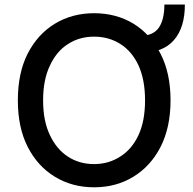

<svg xmlns="http://www.w3.org/2000/svg" viewBox="-20 -794 827 824"><path d="M685.5 -774.4Q707 -774.4 773.4 -774.4Q773.4 -675.8 726.6 -622.1Q679.7 -567.4 584 -567.4Q584 -591.8 584 -640.6Q637.7 -640.6 662.1 -675.8Q685.5 -710.9 685.5 -774.4ZM711.9 -363.3Q711.9 -247.1 668.9 -163.1Q626 -80.1 551.8 -35.2Q478.5 9.8 383.8 9.8Q290 9.8 215.8 -35.2Q141.6 -80.1 98.6 -164.1Q56.6 -247.1 56.6 -363.3Q56.6 -480.5 98.6 -563.5Q141.6 -647.5 215.8 -692.4Q290 -737.3 383.8 -737.3Q478.5 -737.3 552.7 -692.4Q626 -647.5 668.9 -563.5Q711.9 -480.5 711.9 -363.3ZM602.5 -363.3Q602.5 -452.1 574.2 -513.7Q545.9 -574.2 496.1 -605.5Q446.3 -636.7 383.8 -636.7Q321.3 -636.7 272.5 -605.5Q222.7 -574.2 194.3 -512.7Q165 -452.1 165 -363.3Q165 -274.4 194.3 -213.9Q222.7 -153.3 272.5 -121.1Q321.3 -89.8 383.8 -89.8Q446.3 -89.8 496.1 -122.1Q545.9 -153.3 574.2 -213.9Q602.5 -274.4 602.5 -363.3Z"/></svg>

Font: DeepSea
Style: Medium
Weight: 500
Designer: Stem
Version: Version 3.019;git-0a5106e0b